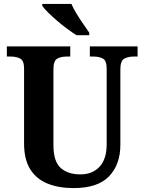

<svg xmlns="http://www.w3.org/2000/svg" viewBox="-20 -951 738 981"><path d="M356 10Q280 10 223 -13Q166 -36 134.5 -86Q103 -136 103 -218V-601Q103 -641 83.5 -651.5Q64 -662 36 -662H15V-714H339V-662H319Q291 -662 272 -651Q253 -640 253 -597V-210Q253 -126 290 -93Q327 -60 391 -60Q452 -60 488.5 -99Q525 -138 525 -213V-601Q525 -641 506 -651.5Q487 -662 459 -662H439V-714H683V-662H662Q634 -662 614.5 -651Q595 -640 595 -597V-211Q595 -111 537.5 -50.5Q480 10 356 10ZM371 -771Q349 -785 322.5 -804.5Q296 -824 270.5 -846Q245 -868 225 -888Q205 -908 196 -921V-931H345Q354 -909 370.5 -882Q387 -855 405 -829Q423 -803 436 -784V-771Z"/></svg>

Font: Noto Serif Devanagari SemiCondensed
Style: Bold
Weight: 700
Width: 4
Designer: Universal Thirst, Indian Type Foundry and the Monotype Design Team
Foundry: Monotype Imaging Inc.
Version: Version 2.004; ttfautohint (v1.8.4.7-5d5b)